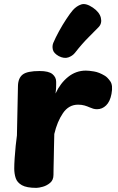

<svg xmlns="http://www.w3.org/2000/svg" viewBox="-20 -897 571 930"><path d="M67 -481Q68 -519 90 -536Q112 -553 172 -553Q216 -553 234 -538Q252 -523 252 -501Q252 -495 252 -486.5Q252 -478 251.5 -468Q251 -458 249 -444Q272 -494 310 -524.5Q348 -555 396 -555Q410 -555 435 -551Q460 -547 488 -530Q500 -523 514 -503.5Q528 -484 520 -442Q513 -405 494 -386.5Q475 -368 450 -368Q440 -368 431.5 -370.5Q423 -373 414 -377Q403 -382 389.5 -386Q376 -390 358 -390Q313 -390 285 -349Q257 -308 243 -248Q242 -214 241.5 -184.5Q241 -155 240.5 -130.5Q240 -106 239.5 -85.5Q239 -65 239 -50Q239 -25 223 -11.5Q207 2 187.5 7.5Q168 13 156 13Q109 13 86 0Q63 -13 56 -34.5Q49 -56 49 -81Q49 -101 51 -131Q53 -161 56 -191Q59 -221 62 -241ZM343 -641Q331 -626 311 -619Q291 -612 265 -625Q240 -639 236 -656.5Q232 -674 238 -689Q249 -715 266 -746Q283 -777 301.5 -805Q320 -833 333 -848Q351 -868 373.5 -875.5Q396 -883 430 -860Q462 -838 468.5 -811Q475 -784 458 -766Q447 -754 412.5 -720Q378 -686 343 -641Z"/></svg>

Font: Playpen Sans ExtraBold
Style: Regular
Weight: 800
Designer: Laura Meseguer, Veronika Burian, José Scaglione
Foundry: TypeTogether
Version: Version 1.001